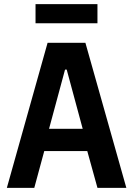

<svg xmlns="http://www.w3.org/2000/svg" viewBox="-20 -904 640 924"><path d="M449 0 400 -177H193L145 0H13L209 -698H391L588 0ZM301 -569H293L216 -284H378ZM151 -884H449V-792H151Z"/></svg>

Font: IBM Plex Mono SmBld
Style: Regular
Weight: 600
Monospace: yes
Designer: Mike Abbink, Paul van der Laan, Pieter van Rosmalen
Foundry: Bold Monday
Version: Version 2.3